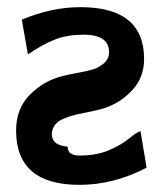

<svg xmlns="http://www.w3.org/2000/svg" viewBox="-20 -507 456 537"><path d="M25 -142Q25 -203 63.5 -242Q102 -281 154 -294Q164 -297 193.5 -302.5Q223 -308 239 -312.5Q255 -317 270 -329.5Q285 -342 285 -361Q285 -410 214 -410Q169 -410 135 -397Q101 -384 58 -355L41 -452Q124 -487 205 -487Q383 -487 383 -342Q383 -291 350.5 -255.5Q318 -220 273 -205Q256 -199 214 -191Q172 -183 150.5 -171.5Q129 -160 125 -136Q123 -100 169 -97Q169 -72 203 -72Q250 -72 285 -87Q320 -102 341.5 -120Q363 -138 373 -140L390 -38Q298 10 202 10Q25 10 25 -142Z"/></svg>

Font: Coval
Style: Bold
Weight: 700
Foundry: Context Ltd
Version: Version 001.000